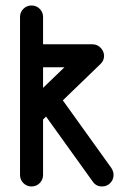

<svg xmlns="http://www.w3.org/2000/svg" viewBox="-20 -679 452 700"><path d="M53 -617.2Q53 -634.5 65.2 -646.8Q77.5 -659 95 -659Q112.5 -659 124.8 -646.8Q137 -634.5 137 -617.2V-41.2Q137 -23.8 124.8 -11.5Q112.5 0.8 95 0.8Q77.5 0.8 65.2 -11.5Q53 -23.8 53 -41.2ZM95 -433.8Q77.5 -433.8 65.2 -446Q53 -458.2 53 -475.8Q53 -492.2 65.2 -504.9Q77.5 -517.5 95 -517.5H317Q334.2 -517.5 346.8 -504.9Q359.2 -492.2 359.2 -475.8Q359.2 -458.2 341.9 -446Q324.5 -433.8 307 -433.8ZM289.8 -505.8Q300.2 -516 309.5 -516Q326.8 -516 343.1 -504.1Q359.5 -492.2 359.5 -475.8Q359.5 -457.5 345.5 -444.8L122.8 -229.8Q111 -218.5 95 -218.5Q77.5 -218.5 65.8 -230.8Q54 -243 54 -260.5Q54 -279 67.2 -291.5ZM120.8 -291.8Q117.8 -297.2 115.4 -303.5Q113 -309.8 113 -316.8Q113 -334 125.2 -346.4Q137.5 -358.8 155 -358.8Q176.5 -358.8 188.5 -341.8L386.2 -66.2Q389.5 -61 391.8 -54.6Q394 -48.2 394 -41.2Q394 -24 381.9 -11.6Q369.8 0.8 352 0.8Q330.8 0.8 318.8 -16Z"/></svg>

Font: Libertine-Super Thin
Style: Regular
Weight: 100
Designer: Bastien Sozeau
Foundry: NBR — Bastien Sozeau
Version: Version 2.003;gftools[0.9.33]